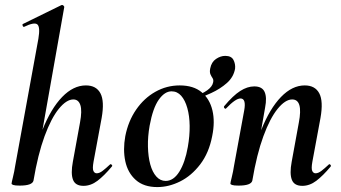

<svg xmlns="http://www.w3.org/2000/svg" viewBox="-20 -746 1384 780"><path d="M60 8Q41 8 34 5.5Q27 3 27 0Q27 -4 32.5 -26Q38 -48 42 -74L136 -589Q144 -637 131.5 -647Q119 -657 78 -637Q74 -636 72 -642Q70 -648 74 -649L229 -725Q234 -727 238 -723Q242 -719 241 -717L116 -12Q111 8 60 8ZM319 9Q286 9 276.5 -16Q267 -41 276 -89L305 -248Q314 -296 306.5 -319Q299 -342 278 -342Q250 -342 219 -304Q188 -266 161 -192.5Q134 -119 116 -12L98 -13Q118 -132 152.5 -218.5Q187 -305 232.5 -352Q278 -399 329 -399Q371 -399 388 -367Q405 -335 393 -267L360 -89Q355 -61 359.5 -51.5Q364 -42 373 -42Q384 -42 397 -52Q410 -62 426 -77Q429 -81 433.5 -77Q438 -73 434 -69Q403 -32 376 -11.5Q349 9 319 9Z M619 14Q564 14 531.5 -15Q499 -44 489 -91Q479 -138 489 -193Q501 -254 533 -300.5Q565 -347 611 -373Q657 -399 710 -399Q766 -399 799 -371.5Q832 -344 843 -297.5Q854 -251 842 -193Q829 -125 793.5 -78.5Q758 -32 712 -9Q666 14 619 14ZM653 -11Q685 -11 708.5 -48.5Q732 -86 743 -149Q751 -194 750.5 -234.5Q750 -275 741 -307Q732 -339 716 -357Q700 -375 677 -375Q649 -375 625 -341Q601 -307 588 -236Q580 -191 581 -150Q582 -109 590.5 -78Q599 -47 615 -29Q631 -11 653 -11ZM763 -337 762 -351Q840 -377 846 -412Q848 -422 843.5 -428.5Q839 -435 835 -444Q831 -453 834 -468Q839 -494 857.5 -506.5Q876 -519 895 -519Q920 -519 928.5 -502.5Q937 -486 935 -467Q929 -433 902 -409Q875 -385 838 -368Q801 -351 763 -337Z M1208 9Q1175 9 1165.5 -16Q1156 -41 1165 -89L1194 -248Q1212 -342 1167 -342Q1139 -342 1108 -304Q1077 -266 1050 -192.5Q1023 -119 1005 -12L987 -13Q1007 -132 1041.5 -218.5Q1076 -305 1121.5 -352Q1167 -399 1218 -399Q1260 -399 1277 -367Q1294 -335 1282 -267L1249 -89Q1244 -61 1248.5 -51.5Q1253 -42 1262 -42Q1273 -42 1286 -52Q1299 -62 1315 -77Q1318 -81 1322 -77Q1326 -73 1323 -69Q1292 -32 1265 -11.5Q1238 9 1208 9ZM949 8Q930 8 923 5.5Q916 3 916 0Q916 -4 921.5 -26Q927 -48 931 -74L972 -297Q981 -346 957 -346Q947 -346 932.5 -336Q918 -326 899 -306Q896 -302 892 -306.5Q888 -311 891 -315Q927 -358 956 -376.5Q985 -395 1013 -395Q1045 -395 1055 -372.5Q1065 -350 1057 -309L1005 -12Q1000 8 949 8Z"/></svg>

Font: Cormorant
Style: Bold Italic
Weight: 700
Italic angle: -10°
Designer: Christian Thalmann (Catharsis Fonts)
Foundry: Catharsis Fonts
Version: Version 4.000